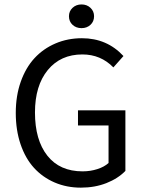

<svg xmlns="http://www.w3.org/2000/svg" viewBox="-20 -842 657 874"><path d="M348.1 12.2Q283.7 12.2 229 -11.2Q174.3 -34.7 135 -77.6Q95.7 -120.6 73.7 -185.1Q51.8 -249.5 51.8 -328.1Q51.8 -405.8 74.5 -470Q97.2 -534.2 137.2 -577.4Q177.2 -620.6 232.7 -644.3Q288.1 -668 353 -668Q466.8 -668 542 -586.9L496.1 -535.2Q438.5 -594.2 355 -594.2Q255.9 -594.2 197.5 -523.2Q139.2 -452.1 139.2 -330.1Q139.2 -204.6 195.6 -133.3Q252 -62 356 -62Q391.6 -62 423.3 -72.3Q455.1 -82.5 474.1 -100.1V-271H335V-339.8H550.8V-64Q517.1 -29.3 464.4 -8.5Q411.6 12.2 348.1 12.2ZM293.9 -768.1Q293.9 -791 310.3 -806.4Q326.7 -821.8 351.1 -821.8Q375.5 -821.8 391.8 -806.4Q408.2 -791 408.2 -768.1Q408.2 -744.1 391.8 -729Q375.5 -713.9 351.1 -713.9Q326.7 -713.9 310.3 -729Q293.9 -744.1 293.9 -768.1Z"/></svg>

Font: Source Sans Pro
Style: Regular
Weight: 400
Designer: Paul D. Hunt
Foundry: Adobe Systems Incorporated
Version: Version 3.006;hotconv 1.0.111;makeotfexe 2.5.65597